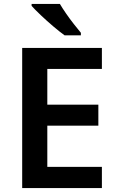

<svg xmlns="http://www.w3.org/2000/svg" viewBox="-20 -958 598 978"><path d="M499 0H93V-714H499V-607H221V-425H481V-318H221V-108H499ZM285 -938Q298 -916 317 -888.5Q336 -861 356.5 -835Q377 -809 392 -791V-778H309Q284 -796 251 -824Q218 -852 187.5 -881Q157 -910 141 -928V-938Z"/></svg>

Font: Noto Sans Gurmukhi UI SemiBold
Style: Regular
Weight: 600
Designer: Jelle Bosma - Monotype Design Team
Foundry: Monotype Imaging Inc.
Version: Version 2.004; ttfautohint (v1.8.4.7-5d5b)